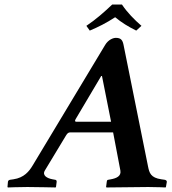

<svg xmlns="http://www.w3.org/2000/svg" viewBox="-20 -825 759 847"><path d="M518 -805H475C439 -771 403 -739 361 -711L376 -690C416 -707 448 -723 488 -749C517 -725 545 -708 581 -690L604 -711C573 -738 542 -769 518 -805ZM633 -91 525 -627C520.8 -648 513.5 -658 491 -658C480 -658 458.2 -650.6 444 -627L123.7 -94.5C108.8 -69.7 86.5 -40.8 39 -34L25 -32C21 -31.4 15.5 -29.1 15 -23L13 0L15 2C15 2 62 0 101 0C137 0 225 2 225 2L227 0L230 -23C230 -29 228 -31.3 223 -32L212 -34C187.6 -38.4 165 -51 178 -73L271 -227C277.3 -237.4 282 -241 290 -241H479L511 -73C515.8 -47.9 493.4 -38.4 469 -34L458 -32C453 -31.3 451.8 -29.5 451 -23L448 0L450 2C450 2 598 0 634 0C673 0 710 2 710 2L712 0L716 -23C716 -29 710 -31.4 706 -32L692 -34C644.5 -40.8 638.7 -62.6 633 -91ZM316 -288C309.8 -288 309.8 -292.9 314 -300L429 -494L470 -288Z"/></svg>

Font: Linux Libertine O
Style: Bold Italic
Weight: 700
Italic angle: -11.5°
Designer: Philipp H. Poll
Foundry: Philipp H. Poll
Version: Version 4.1.0